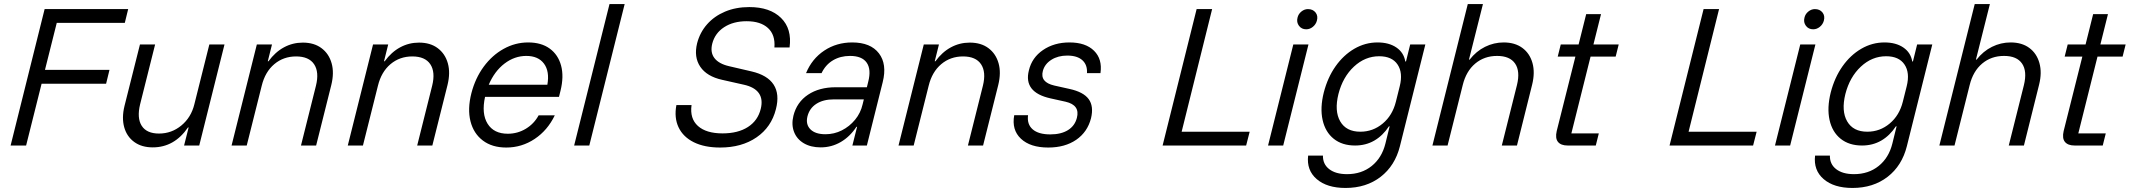

<svg xmlns="http://www.w3.org/2000/svg" viewBox="-20 -720 10538 950"><path d="M109.2 0H32.5L200.8 -675H614.2L597.5 -606.7H260.8L202.5 -374.2H521.7L505 -305.8H185.8Z M735.8 9.2Q680.8 9.2 644.2 -17.5Q607.5 -44.2 594.6 -90.4Q581.7 -136.7 595.8 -195L672.5 -500H747.5L673.3 -204.2Q656.7 -135.8 681.2 -97.5Q705.8 -59.2 766.7 -59.2Q829.2 -59.2 877.5 -99.2Q925.8 -139.2 941.7 -204.2L1015.8 -500H1090.8L965.8 0H890.8L913.3 -89.2H910Q842.5 9.2 735.8 9.2Z M1125.8 0 1250.8 -500H1325.8L1305 -416.7H1308.3Q1341.7 -462.5 1385 -485.8Q1428.3 -509.2 1478.3 -509.2Q1534.2 -509.2 1570.8 -481.7Q1607.5 -454.2 1620.8 -407.1Q1634.2 -360 1619.2 -299.2L1544.2 0H1469.2L1543.3 -295.8Q1560 -363.3 1534.2 -402.1Q1508.3 -440.8 1445 -440.8Q1382.5 -440.8 1337.1 -402.5Q1291.7 -364.2 1275 -295.8L1200.8 0Z M1700.8 0 1825.8 -500H1900.8L1880 -416.7H1883.3Q1916.7 -462.5 1960 -485.8Q2003.3 -509.2 2053.3 -509.2Q2109.2 -509.2 2145.8 -481.7Q2182.5 -454.2 2195.8 -407.1Q2209.2 -360 2194.2 -299.2L2119.2 0H2044.2L2118.3 -295.8Q2135 -363.3 2109.2 -402.1Q2083.3 -440.8 2020 -440.8Q1957.5 -440.8 1912.1 -402.5Q1866.7 -364.2 1850 -295.8L1775.8 0Z M2485 10Q2415 10 2369.2 -24.6Q2323.3 -59.2 2307.9 -120Q2292.5 -180.8 2312.5 -259.2Q2331.7 -333.3 2373.3 -390Q2415 -446.7 2472.1 -478.3Q2529.2 -510 2593.3 -510Q2658.3 -510 2700 -479.6Q2741.7 -449.2 2756.2 -395.4Q2770.8 -341.7 2753.3 -270.8L2745.8 -240.8H2380Q2361.7 -157.5 2392.5 -107.9Q2423.3 -58.3 2492.5 -58.3Q2540.8 -58.3 2581.7 -82.9Q2622.5 -107.5 2645 -149.2H2725Q2689.2 -75 2625.4 -32.5Q2561.7 10 2485 10ZM2398.3 -300.8H2688.3Q2700 -366.7 2671.7 -405Q2643.3 -443.3 2584.2 -443.3Q2525.8 -443.3 2476.2 -405.4Q2426.7 -367.5 2398.3 -300.8Z M2820.8 0 2995.8 -700H3070.8L2895.8 0Z M3543.3 10Q3465.8 10 3412.9 -16.2Q3360 -42.5 3337.5 -90Q3315 -137.5 3326.7 -200H3401.7Q3392.5 -133.3 3433.3 -96.7Q3474.2 -60 3555 -60Q3631.7 -60 3680.8 -91.7Q3730 -123.3 3744.2 -181.7Q3755.8 -229.2 3734.6 -259.2Q3713.3 -289.2 3660.8 -300.8L3553.3 -325Q3477.5 -341.7 3445 -389.6Q3412.5 -437.5 3429.2 -505.8Q3443.3 -560 3478.8 -600Q3514.2 -640 3567.5 -662.5Q3620.8 -685 3687.5 -685Q3790 -685 3844.6 -631.2Q3899.2 -577.5 3886.7 -485H3811.7Q3816.7 -547.5 3780 -581.2Q3743.3 -615 3674.2 -615Q3608.3 -615 3562.9 -585.4Q3517.5 -555.8 3504.2 -504.2Q3493.3 -460.8 3515 -432.5Q3536.7 -404.2 3587.5 -392.5L3698.3 -366.7Q3777.5 -348.3 3807.9 -301.2Q3838.3 -254.2 3819.2 -180Q3796.7 -90.8 3723.3 -40.4Q3650 10 3543.3 10Z M4040.8 9.2Q3991.7 9.2 3957.1 -11.2Q3922.5 -31.7 3908.8 -67.5Q3895 -103.3 3905.8 -147.5Q3922.5 -214.2 3977.9 -251.3Q4033.3 -288.3 4115 -288.3H4269.2L4275.8 -315Q4291.7 -376.7 4268.3 -410Q4245 -443.3 4185.8 -443.3Q4138.3 -443.3 4101.7 -421.7Q4065 -400 4045 -358.3H3968.3Q3997.5 -429.2 4058.3 -469.6Q4119.2 -510 4196.7 -510Q4287.5 -510 4328.8 -456.2Q4370 -402.5 4347.5 -313.3L4269.2 0H4197.5L4220.8 -92.5H4217.5Q4185 -43.3 4139.6 -17.1Q4094.2 9.2 4040.8 9.2ZM4064.2 -55.8Q4107.5 -55.8 4145.4 -75Q4183.3 -94.2 4210.8 -127.5Q4238.3 -160.8 4248.3 -204.2L4254.2 -228.3H4105.8Q4053.3 -228.3 4019.2 -206.2Q3985 -184.2 3975 -143.3Q3965.8 -104.2 3990 -80Q4014.2 -55.8 4064.2 -55.8Z M4425.8 0 4550.8 -500H4625.8L4605 -416.7H4608.3Q4641.7 -462.5 4685 -485.8Q4728.3 -509.2 4778.3 -509.2Q4834.2 -509.2 4870.8 -481.7Q4907.5 -454.2 4920.8 -407.1Q4934.2 -360 4919.2 -299.2L4844.2 0H4769.2L4843.3 -295.8Q4860 -363.3 4834.2 -402.1Q4808.3 -440.8 4745 -440.8Q4682.5 -440.8 4637.1 -402.5Q4591.7 -364.2 4575 -295.8L4500.8 0Z M5166.7 10Q5077.5 10 5031.3 -33.8Q4985 -77.5 4998.3 -150H5066.7Q5060.8 -105 5089.6 -80Q5118.3 -55 5176.7 -55Q5230 -55 5264.2 -76.2Q5298.3 -97.5 5308.3 -136.7Q5325 -200 5252.5 -216.7L5177.5 -233.3Q5043.3 -263.3 5070.8 -371.7Q5085.8 -435 5140.8 -472.5Q5195.8 -510 5271.7 -510Q5351.7 -510 5393.3 -468.8Q5435 -427.5 5425 -358.3H5358.3Q5360.8 -399.2 5335.4 -422.1Q5310 -445 5260.8 -445Q5215 -445 5182.1 -424.2Q5149.2 -403.3 5140 -369.2Q5132.5 -340.8 5146.7 -322.9Q5160.8 -305 5196.7 -296.7L5271.7 -280Q5340.8 -265 5366.7 -229.6Q5392.5 -194.2 5378.3 -135Q5360.8 -66.7 5305 -28.3Q5249.2 10 5166.7 10Z M5732.5 0 5900.8 -675H5977.5L5826.7 -68.3H6163.3L6145.8 0Z M6254.2 0 6379.2 -500H6454.2L6329.2 0ZM6443.3 -575Q6420 -575 6407.1 -592.5Q6394.2 -610 6400 -632.5Q6404.2 -650.8 6419.2 -662.9Q6434.2 -675 6451.7 -675Q6475.8 -675 6489.2 -658.3Q6502.5 -641.7 6495.8 -617.5Q6490.8 -599.2 6475.8 -587.1Q6460.8 -575 6443.3 -575Z M6637.5 210Q6545.8 210 6495 166.2Q6444.2 122.5 6452.5 50H6525.8Q6525 92.5 6557.1 117.1Q6589.2 141.7 6645 141.7Q6716.7 141.7 6767.1 101.3Q6817.5 60.8 6835 -10L6855.8 -95H6852.5Q6821.7 -48.3 6779.6 -24.2Q6737.5 0 6685 0Q6620.8 0 6579.2 -33.3Q6537.5 -66.7 6524.2 -126.2Q6510.8 -185.8 6530 -262.5Q6549.2 -336.7 6588.3 -392.1Q6627.5 -447.5 6681.2 -478.8Q6735 -510 6795.8 -510Q6852.5 -510 6889.2 -485Q6925.8 -460 6933.3 -415.8H6936.7L6957.5 -500H7032.5L6906.7 3.3Q6882.5 100 6811.2 155Q6740 210 6637.5 210ZM6710.8 -68.3Q6773.3 -68.3 6821.7 -108.8Q6870 -149.2 6886.7 -216.7L6905.8 -293.3Q6922.5 -360 6895 -400.8Q6867.5 -441.7 6804.2 -441.7Q6734.2 -441.7 6679.2 -390.4Q6624.2 -339.2 6602.5 -255Q6581.7 -170.8 6611.2 -119.6Q6640.8 -68.3 6710.8 -68.3Z M7067.5 0 7242.5 -700H7317.5L7248.3 -425H7251.7Q7284.2 -466.7 7327.9 -488.3Q7371.7 -510 7420 -510Q7475.8 -510 7512.5 -482.9Q7549.2 -455.8 7562.5 -408.3Q7575.8 -360.8 7560.8 -300.8L7485.8 0H7410.8L7485.8 -299.2Q7502.5 -367.5 7476.7 -405.4Q7450.8 -443.3 7387.5 -443.3Q7324.2 -443.3 7279.2 -405.4Q7234.2 -367.5 7217.5 -299.2L7142.5 0Z M7736.7 0Q7703.3 0 7688.8 -17.9Q7674.2 -35.8 7682.5 -71.7L7775 -440H7687.5L7702.5 -500H7790.8L7828.3 -650H7901.7L7864.2 -500H7989.2L7974.2 -440H7850L7755 -60H7890.8L7875.8 0Z M8240.8 0 8409.2 -675H8485.8L8335 -68.3H8671.7L8654.2 0Z M8762.5 0 8887.5 -500H8962.5L8837.5 0ZM8951.7 -575Q8928.3 -575 8915.4 -592.5Q8902.5 -610 8908.3 -632.5Q8912.5 -650.8 8927.5 -662.9Q8942.5 -675 8960 -675Q8984.2 -675 8997.5 -658.3Q9010.8 -641.7 9004.2 -617.5Q8999.2 -599.2 8984.2 -587.1Q8969.2 -575 8951.7 -575Z M9145.8 210Q9054.2 210 9003.3 166.2Q8952.5 122.5 8960.8 50H9034.2Q9033.3 92.5 9065.4 117.1Q9097.5 141.7 9153.3 141.7Q9225 141.7 9275.4 101.3Q9325.8 60.8 9343.3 -10L9364.2 -95H9360.8Q9330 -48.3 9287.9 -24.2Q9245.8 0 9193.3 0Q9129.2 0 9087.5 -33.3Q9045.8 -66.7 9032.5 -126.2Q9019.2 -185.8 9038.3 -262.5Q9057.5 -336.7 9096.7 -392.1Q9135.8 -447.5 9189.6 -478.8Q9243.3 -510 9304.2 -510Q9360.8 -510 9397.5 -485Q9434.2 -460 9441.7 -415.8H9445L9465.8 -500H9540.8L9415 3.3Q9390.8 100 9319.6 155Q9248.3 210 9145.8 210ZM9219.2 -68.3Q9281.7 -68.3 9330 -108.8Q9378.3 -149.2 9395 -216.7L9414.2 -293.3Q9430.8 -360 9403.3 -400.8Q9375.8 -441.7 9312.5 -441.7Q9242.5 -441.7 9187.5 -390.4Q9132.5 -339.2 9110.8 -255Q9090 -170.8 9119.6 -119.6Q9149.2 -68.3 9219.2 -68.3Z M9575.8 0 9750.8 -700H9825.8L9756.7 -425H9760Q9792.5 -466.7 9836.2 -488.3Q9880 -510 9928.3 -510Q9984.2 -510 10020.8 -482.9Q10057.5 -455.8 10070.8 -408.3Q10084.2 -360.8 10069.2 -300.8L9994.2 0H9919.2L9994.2 -299.2Q10010.8 -367.5 9985 -405.4Q9959.2 -443.3 9895.8 -443.3Q9832.5 -443.3 9787.5 -405.4Q9742.5 -367.5 9725.8 -299.2L9650.8 0Z M10245 0Q10211.7 0 10197.1 -17.9Q10182.5 -35.8 10190.8 -71.7L10283.3 -440H10195.8L10210.8 -500H10299.2L10336.7 -650H10410L10372.5 -500H10497.5L10482.5 -440H10358.3L10263.3 -60H10399.2L10384.2 0Z"/></svg>

Font: Funnel Sans Light Light
Style: Italic
Weight: 300
Italic angle: -14.036°
Version: Version 1.000